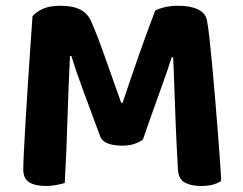

<svg xmlns="http://www.w3.org/2000/svg" viewBox="-20 -630 832 658"><path d="M469.8 -151.6Q458.5 -143.1 440.6 -136.9Q422.8 -130.8 399.5 -130.8Q369.3 -130.8 349 -138.6Q328.7 -146.5 322.3 -165.3Q287 -261 262.8 -326.3Q238.6 -391.6 224.5 -438.4H219.8Q216.8 -374.7 214.7 -321.5Q212.6 -268.2 211.1 -218.3Q209.6 -168.5 207.5 -116.3Q205.4 -64.2 201.9 -2.8Q190.9 0.6 173.2 4Q155.6 7.4 137.5 7.4Q100.6 7.4 80.2 -5.3Q59.8 -18 59.8 -48.9Q59.8 -70.1 62 -113.6Q64.1 -157.1 67.6 -214.1Q71.1 -271 75.1 -334.4Q79 -397.7 83.4 -459.8Q87.9 -521.8 91.4 -574.2Q99.4 -585.5 123 -597.9Q146.5 -610.3 186.8 -610.3Q231.1 -610.3 257.4 -596Q283.7 -581.6 295.5 -549.9Q311.6 -512.3 329.1 -464.1Q346.5 -415.8 363.7 -366.8Q380.9 -317.8 395.4 -277.6H400.1Q429.9 -367.2 459.9 -452.1Q489.9 -537 512.1 -593.9Q525.4 -601 546.5 -605.7Q567.6 -610.3 590.9 -610.3Q632.4 -610.3 658.3 -597.8Q684.2 -585.3 689 -561.2Q693 -542.1 697.6 -501.1Q702.2 -460.1 707.2 -406.4Q712.2 -352.7 717.1 -294.2Q722 -235.6 726.3 -180.2Q730.7 -124.7 733.8 -80.1Q737 -35.4 738 -9.6Q723.3 -0.7 707.2 3.4Q691.2 7.4 666.8 7.4Q636.2 7.4 614.1 -4Q591.9 -15.4 589.9 -48.2Q585.3 -128.1 582.3 -200.3Q579.3 -272.4 577.4 -332.2Q575.6 -392.1 573.3 -434.2H568.6Q555.1 -390.6 530.6 -323.6Q506.1 -256.7 469.8 -151.6Z"/></svg>

Font: Baloo Bhaina 2
Style: Regular
Weight: 400
Designer: Yesha Goshar, Manish Minz, Shuchita Grover and Ek Type
Foundry: Ek Type
Version: Version 1.700